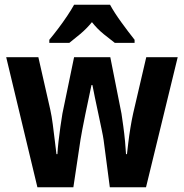

<svg xmlns="http://www.w3.org/2000/svg" viewBox="-20 -786 772 806"><path d="M415 -198Q413 -213 406.5 -243.5Q400 -274 392.5 -310Q385 -346 378 -378.5Q371 -411 368 -429H364Q360 -410 353 -376.5Q346 -343 338.5 -307.5Q331 -272 325.5 -242Q320 -212 318 -200L288 0H137L6 -546H141L191 -326Q197 -299 201.5 -264.5Q206 -230 210 -196.5Q214 -163 217 -139H221Q222 -160 225.5 -191Q229 -222 233.5 -253.5Q238 -285 242 -309L291 -546H443L490 -309Q493 -289 497.5 -256.5Q502 -224 505 -192Q508 -160 509 -139H513Q515 -156 518.5 -186Q522 -216 527.5 -249.5Q533 -283 539 -310L594 -546H726L593 0H441ZM442 -766Q460 -733 489 -693Q518 -653 545 -619V-606H462Q442 -621 415 -643Q388 -665 366 -693Q343 -665 316 -642.5Q289 -620 271 -606H187V-619Q203 -638 223.5 -665Q244 -692 262 -719Q280 -746 291 -766Z"/></svg>

Font: Noto Sans Gurmukhi UI Condensed
Style: Bold
Weight: 700
Width: 3
Designer: Jelle Bosma - Monotype Design Team
Foundry: Monotype Imaging Inc.
Version: Version 2.004; ttfautohint (v1.8.4.7-5d5b)